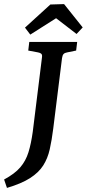

<svg xmlns="http://www.w3.org/2000/svg" viewBox="-56 -775 424 938"><path d="M321 -570 316 -528 272 -519Q260 -517 254.5 -511Q249 -505 247 -491L204 -146Q197 -90 187 -45.5Q177 -1 155 33.5Q133 68 91 95Q49 122 -22 143L-36 102Q16 74 43 42.5Q70 11 83 -31Q96 -73 104 -131L149 -494Q151 -507 146 -512Q141 -517 130 -519L82 -528L87 -570ZM66 -640 190 -753 257 -755 348 -641 318 -609 218 -686 92 -606Z"/></svg>

Font: Rasa Medium
Style: Italic
Weight: 500
Italic angle: -7.10001°
Designer: Anna Giedrys (Yrsa+Rasa design), David Brezina (Yrsa art-direction, Rasa art-direction, design)
Foundry: Rosetta Type Foundry
Version: Version 2.004